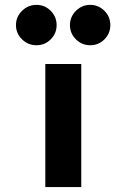

<svg xmlns="http://www.w3.org/2000/svg" viewBox="-20 -760 523 780"><path d="M186 -600.1Q162.1 -576.2 128.2 -576.2Q94.2 -576.2 69.6 -600.1Q44.9 -624 44.9 -658Q44.9 -691.9 69.6 -716.1Q94.2 -740.2 128.2 -740.2Q162.1 -740.2 186 -716.1Q210 -691.9 210 -658Q210 -624 186 -600.1ZM346.2 -576.2Q313 -576.2 288.6 -600.1Q264.2 -624 264.2 -658Q264.2 -691.9 288.6 -716.1Q313 -740.2 346.2 -740.2Q380.4 -740.2 404.3 -716.1Q428.2 -691.9 428.2 -658Q428.2 -624 404.3 -600.1Q380.4 -576.2 346.2 -576.2ZM164.1 -500H310.1V0H164.1Z"/></svg>

Font: Oakes Grotesk
Style: Bold
Weight: 700
Designer: Samuel Oakes
Foundry: Samuel Oakes
Version: Version 1.0 | wf-rip DC20170320